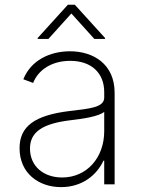

<svg xmlns="http://www.w3.org/2000/svg" viewBox="-20 -767 589 799"><path d="M234.4 11.7C321 11.7 382.1 -37.3 410.5 -98.4H413.7V0H457V-381C457 -500.4 368.3 -553.6 271.3 -553.6C187.1 -553.6 108.3 -515.6 77.1 -437.1L117.9 -421.9C139.2 -475.9 194.6 -513.8 272.4 -513.8C360.4 -513.8 413.7 -463.1 413.7 -383.9V-361.2C413.7 -319.2 352.6 -315 269.5 -305C123.9 -287.3 61.4 -241.1 61.4 -150.2C61.4 -46.5 140.3 11.7 234.4 11.7ZM238.6 -28.4C162.3 -28.4 104.8 -74.2 104.8 -148.8C104.8 -216.3 154.5 -252.5 273.8 -266.7C327.1 -272.7 391 -282.7 413.7 -301.5V-221.2C413.7 -110.4 340.9 -28.4 238.6 -28.4ZM181.5 -605.1 277 -710.9 372.5 -605.1H417.3V-608.7L291.5 -747.2H262.4L136.7 -608.7V-605.1Z"/></svg>

Font: Karasuma Gothic
Style: Thin
Weight: 200
Designer: Rasmus Andersson / Ryoko Ishizuka
Foundry: rsms
Version: Version 1.00